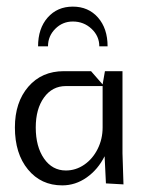

<svg xmlns="http://www.w3.org/2000/svg" viewBox="-20 -555 440 580"><path d="M200 -490Q169 -490 147 -468Q125 -446 125 -415H95Q95 -469 124 -502Q153 -535 200 -535Q247 -535 276 -502Q305 -469 305 -415H280Q280 -446 256.5 -468Q233 -490 200 -490ZM25 -170Q25 -246 65.5 -293Q106 -340 173 -340H255L290 -300L297 -340H350V-92L353 2L300 -1L296 -83Q276 -43 242 -19Q208 5 168 5Q104 5 64.5 -43Q25 -91 25 -170ZM88 -170Q88 -112 113 -76Q138 -40 179 -40Q209 -40 234.5 -57.5Q260 -75 275 -105Q290 -135 290 -170V-295H179Q138 -295 113 -260.5Q88 -226 88 -170Z"/></svg>

Font: Glametrix
Style: Regular
Weight: 500
Designer: gluk
Foundry: gluk
Version: Version 0.40